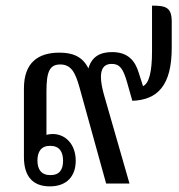

<svg xmlns="http://www.w3.org/2000/svg" viewBox="-20 -652 637 682"><path d="M157 10C218 10 249 -27 249 -81C249 -139 213 -176 167 -176C160 -176 152 -175 145 -173V-327C145 -395 155 -423 194 -423C232 -423 247 -396 262 -343L357 0H440L350 -313C327 -394 340 -425 377 -425C405 -425 417 -409 431 -361L450 -294C540 -297 590 -349 590 -482V-575C590 -626 569 -632 520 -632V-470C520 -398 510 -356 488 -346L473 -393C460 -436 435 -467 378 -467C336 -467 306 -451 294 -409C273 -452 237 -465 191 -465C116 -465 65 -430 65 -338V-94C65 -25 97 10 157 10ZM159 -30C126 -30 113 -51 113 -82C113 -113 126 -134 158 -134C191 -134 204 -113 204 -81C204 -50 192 -30 159 -30Z"/></svg>

Font: Noto Serif Thai SemiCondensed
Style: Regular
Weight: 400
Width: 4
Designer: Monotype Design Team
Foundry: Monotype Imaging Inc.
Version: Version 2.002